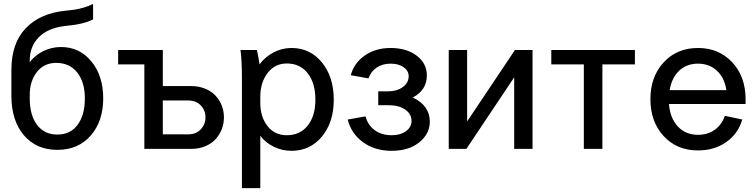

<svg xmlns="http://www.w3.org/2000/svg" viewBox="-20 -760 3856 980"><path d="M131.8 -275.9V-257.8Q131.8 -172.4 168.9 -122.8Q206.1 -73.2 272.9 -73.2Q338.9 -73.2 376 -122.8Q413.1 -172.4 413.1 -257.8Q413.1 -341.3 374 -390.1Q335 -439 267.1 -439Q204.6 -439 168.2 -392.3Q131.8 -345.7 131.8 -275.9ZM38.1 -272V-402.8Q38.1 -538.6 110.8 -615.2Q183.6 -691.9 312 -705.1Q342.8 -708 361.1 -710.7Q379.4 -713.4 406 -720.9Q432.6 -728.5 455.1 -740.2V-661.1Q448.2 -657.7 440.4 -654.5Q432.6 -651.4 426.8 -648.9Q420.9 -646.5 411.6 -644.3Q402.3 -642.1 397.9 -640.6Q393.6 -639.2 382.6 -637.2Q371.6 -635.3 368.9 -634.5Q366.2 -633.8 353.5 -632.3Q340.8 -630.9 339.6 -630.6Q338.4 -630.4 324.2 -628.9L310.1 -627Q223.6 -616.7 177.7 -569.6Q131.8 -522.5 131.8 -451.2V-442.9Q159.7 -479 201.9 -499.5Q244.1 -520 291 -520Q386.2 -520 446.5 -446.5Q506.8 -373 506.8 -257.8Q506.8 -141.1 443.1 -68.1Q379.4 4.9 272.9 4.9Q165.5 4.9 101.8 -69.8Q38.1 -144.5 38.1 -272Z M583 -431.2V-504.9H811V-320.8H954.1Q995.1 -320.8 1027.8 -307.1Q1060.5 -293.5 1081.1 -270.8Q1101.6 -248 1112.3 -220Q1123 -191.9 1123 -161.1Q1123 -129.9 1112.3 -101.6Q1101.6 -73.2 1081.1 -50.3Q1060.5 -27.3 1027.8 -13.7Q995.1 0 954.1 0H716.8V-431.2ZM811 -247.1V-74.2H939Q981.4 -74.2 1005.1 -100.1Q1028.8 -126 1028.8 -161.1Q1028.8 -196.3 1005.1 -221.7Q981.4 -247.1 939 -247.1Z M1308.6 -66.9V200.2H1214.8V-359.9Q1214.8 -452.1 1207.5 -504.9H1291.5Q1301.8 -454.6 1304.7 -431.2Q1332 -468.8 1375.2 -491.9Q1418.5 -515.1 1467.8 -515.1Q1563 -515.1 1623.3 -441.2Q1683.6 -367.2 1683.6 -251Q1683.6 -136.2 1623.3 -63.2Q1563 9.8 1467.8 9.8Q1420.4 9.8 1377.9 -10.7Q1335.4 -31.2 1308.6 -66.9ZM1308.6 -266.1V-233.9Q1308.6 -164.1 1345 -116.9Q1381.3 -69.8 1443.8 -69.8Q1511.2 -69.8 1550.5 -118.9Q1589.8 -168 1589.8 -251Q1589.8 -336.4 1550.5 -386.2Q1511.2 -436 1443.8 -436Q1382.8 -436 1345.7 -387.2Q1308.6 -338.4 1308.6 -266.1Z M1961.9 -223.1H1910.6V-293.9H1962.9Q2005.9 -293.9 2035.9 -315.7Q2065.9 -337.4 2065.9 -371.1Q2065.9 -398.9 2040 -417Q2014.2 -435.1 1973.6 -435.1Q1932.1 -435.1 1902.3 -414.8Q1872.6 -394.5 1860.8 -359.9L1770.5 -376Q1786.6 -438 1841.8 -476.6Q1897 -515.1 1973.6 -515.1Q2055.2 -515.1 2106.9 -475.8Q2158.7 -436.5 2158.7 -375Q2158.7 -299.8 2086.9 -262.2Q2173.8 -221.2 2173.8 -139.2Q2173.8 -76.7 2119.9 -33.4Q2065.9 9.8 1979.5 9.8Q1893.1 9.8 1832.8 -34.2Q1772.5 -78.1 1754.9 -149.9L1845.7 -166Q1857.9 -120.6 1893.1 -95.2Q1928.2 -69.8 1979.5 -69.8Q2023.9 -69.8 2052.2 -90.6Q2080.6 -111.3 2080.6 -142.1Q2080.6 -178.2 2048.1 -200.7Q2015.6 -223.1 1961.9 -223.1Z M2270.5 -504.9H2364.3V-140.1L2608.4 -504.9H2698.2V0H2604.5V-365.2L2360.4 0H2270.5Z M2793.9 -431.2V-504.9H3220.7V-431.2H3054.7V0H2960V-431.2Z M3299.8 -253.9Q3299.8 -368.7 3367.7 -441.9Q3435.5 -515.1 3542.5 -515.1Q3649.4 -515.1 3717.5 -441.9Q3785.6 -368.7 3785.6 -253.9V-229H3394.5Q3400.4 -156.2 3440.2 -114Q3480 -71.8 3542.5 -71.8Q3591.8 -71.8 3627.9 -97.4Q3664.1 -123 3679.7 -168.9L3768.6 -149.9Q3747.6 -77.6 3687 -34.9Q3626.5 7.8 3542.5 7.8Q3435.1 7.8 3367.4 -65.4Q3299.8 -138.7 3299.8 -253.9ZM3542.5 -435.1Q3484.9 -435.1 3446.8 -399.2Q3408.7 -363.3 3397.9 -299.8H3687.5Q3678.2 -362.8 3639.4 -398.9Q3600.6 -435.1 3542.5 -435.1Z"/></svg>

Font: LT Superior Med
Style: Regular
Weight: 500
Designer: Daniel Lyons
Foundry: LyonsType
Version: Version 1.000